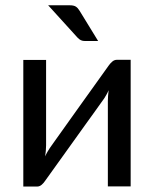

<svg xmlns="http://www.w3.org/2000/svg" viewBox="-20 -703 581 724"><path d="M67.9 0ZM67.9 0.5V-477.1H153.8V-154.8Q153.8 -145.5 152.8 -134.8Q151.9 -124 150.4 -113.3Q154.3 -122.6 158.9 -130.4Q163.6 -138.2 168 -145Q168.5 -146 178.5 -159.9Q188.5 -173.8 204.1 -195.8Q219.7 -217.8 239.7 -245.8Q259.8 -273.9 280.3 -302.7Q328.6 -370.6 390.1 -456.1Q395.5 -463.9 403.3 -470.7Q411.1 -477.5 420.9 -477.5H472.7V0H386.7V-322.3Q386.7 -331.1 387.5 -341.6Q388.2 -352.1 389.6 -362.8Q385.7 -353.5 381.3 -345.9Q377 -338.4 373 -332Q372.1 -331.1 362.3 -317.1Q352.5 -303.2 336.7 -281.2Q320.8 -259.3 300.8 -231.4Q280.8 -203.6 260.3 -174.8Q211.9 -106.9 150.4 -21.5Q145.5 -13.7 137.5 -6.6Q129.4 0.5 119.6 0.5ZM242.7 -683.1Q258.3 -683.1 266.1 -678Q273.9 -672.9 280.3 -662.1L350.1 -548.3H301.3Q291.5 -548.3 285.2 -551.3Q278.8 -554.2 272 -561.5L161.6 -683.1Z"/></svg>

Font: Carlito
Style: Regular
Weight: 400
Designer: Lukasz Dziedzic
Foundry: tyPoland Lukasz Dziedzic
Version: Version 1.103; Beta1; all basic design good, some composites